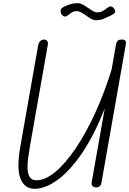

<svg xmlns="http://www.w3.org/2000/svg" viewBox="-20 -1177 812 1206"><path d="M197 9Q136 9 109.5 -52.8Q83 -114.5 107.5 -255.5L219.5 -891Q221.5 -902 226.2 -910.5Q231 -919 238.8 -923.8Q246.5 -928.5 256.5 -928.5Q270.5 -928 276.8 -919.2Q283 -910.5 280.5 -896.5L167.5 -255Q161.5 -219.5 156.5 -182.5Q151.5 -145.5 153.2 -114.2Q155 -83 167.8 -63.8Q180.5 -44.5 209 -44.5Q264 -44.5 327 -96.8Q390 -149 454 -243.2Q518 -337.5 576.5 -464.2Q635 -591 681 -740L709 -900Q711.5 -912 718.8 -920.2Q726 -928.5 743 -928.5Q761.5 -928.5 767.2 -921Q773 -913.5 770.5 -899L617 -28Q615 -13.5 605.8 -6.8Q596.5 0 585 0Q571 0 562 -7.8Q553 -15.5 556 -32.5L638 -496.5Q571 -325.5 494 -213.2Q417 -101 340.2 -46Q263.5 9 197 9ZM581 -1050Q568 -1050 552.8 -1058.5Q537.5 -1067 521.8 -1078.5Q506 -1090 490.8 -1098.5Q475.5 -1107 462 -1107Q443 -1107 429.8 -1098.2Q416.5 -1089.5 400.5 -1077Q393.5 -1072 386.5 -1073Q379.5 -1074 373.5 -1079.2Q367.5 -1084.5 364 -1092.2Q360.5 -1100 360.5 -1108Q360.5 -1116.5 365.8 -1123.2Q371 -1130 389.5 -1138Q407 -1146.5 426.2 -1151.8Q445.5 -1157 469 -1157Q483.5 -1157 499.8 -1148.2Q516 -1139.5 532 -1128.2Q548 -1117 562.8 -1108.2Q577.5 -1099.5 589.5 -1099.5Q614.5 -1099.5 628.5 -1109.8Q642.5 -1120 661.5 -1132.5Q672 -1139.5 681.8 -1135.2Q691.5 -1131 697.8 -1122.2Q704 -1113.5 704 -1106.5Q704 -1097.5 696.5 -1092Q689 -1086.5 671 -1077Q652.5 -1068 631.5 -1059Q610.5 -1050 581 -1050Z"/></svg>

Font: Edu VIC WA NT Hand
Style: Regular
Weight: 400
Designer: Tina and Corey Anderson, Eben Sorkin, Mirko Velimirovic
Foundry: Google for Education
Version: Version 1.000